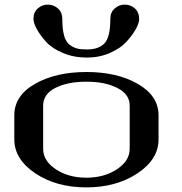

<svg xmlns="http://www.w3.org/2000/svg" viewBox="-20 -812 790 832"><path d="M250 -729.5Q250 -685.5 257.8 -657.7Q265.6 -629.9 282.2 -617.7Q298.8 -605.5 314.9 -601.6Q331.1 -597.7 357.4 -597.7Q407.2 -597.7 432.6 -624Q458 -650.4 458 -729.5Q458 -758.8 477.1 -775.4Q496.1 -792 520.5 -792Q545.9 -792 564.5 -775.4Q583 -758.8 583 -729.5Q583 -711.9 568.4 -685.5Q553.7 -659.2 527.8 -630.9Q502 -602.5 456.1 -582.5Q410.2 -562.5 356.4 -562.5Q299.8 -562.5 252.4 -582.5Q205.1 -602.5 179.2 -631.3Q153.3 -660.2 139.2 -686.5Q125 -712.9 125 -729.5Q125 -758.8 143.6 -775.4Q162.1 -792 187.5 -792Q211.9 -792 231 -775.4Q250 -758.8 250 -729.5ZM542 -167V-354.5Q542 -403.3 488.8 -430.7Q435.5 -458 354.5 -458Q273.4 -458 220.2 -431.2Q167 -404.3 167 -354.5V-167Q167 -115.2 221.7 -78.6Q276.4 -42 354.5 -42Q431.6 -42 486.8 -78.6Q542 -115.2 542 -167ZM667 -208Q667 -121.1 575.2 -60.5Q483.4 0 354.5 0Q223.6 0 132.8 -61Q42 -122.1 42 -208V-312.5Q42 -397.5 131.8 -448.7Q221.7 -500 354.5 -500Q488.3 -500 577.6 -448.2Q667 -396.5 667 -312.5Z"/></svg>

Font: okolaks
Style: Bold
Weight: 600
Width: 8
Version: Version 000.6.0